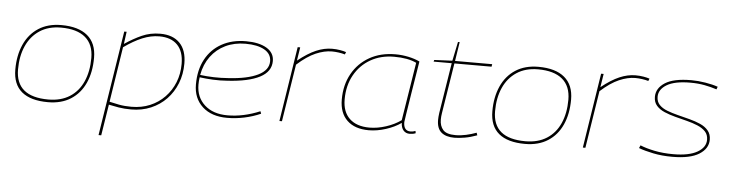

<svg xmlns="http://www.w3.org/2000/svg" viewBox="-50 -905 5141 1354"><g transform="rotate(5 2520.5 -227.5)"><path d="M300 10Q177 10 114 -42.5Q51 -95 51 -200Q51 -300 85.5 -377Q120 -454 186.5 -497Q253 -540 348 -540Q469 -540 533 -486.5Q597 -433 597 -330Q597 -228 562.5 -151.5Q528 -75 461.5 -32.5Q395 10 300 10ZM301 -9Q390 -9 452 -48.5Q514 -88 546 -160Q578 -232 578 -327Q578 -423 519 -472.5Q460 -522 347 -522Q258 -522 196 -481Q134 -440 102 -368Q70 -296 70 -202Q70 -9 301 -9Z M676 210 793 -533H810L798 -446Q859 -487 918 -513.5Q977 -540 1048 -540Q1137 -540 1186 -490Q1235 -440 1235 -345Q1235 -269 1209.5 -204.5Q1184 -140 1138 -92Q1092 -44 1028.5 -17Q965 10 889 10Q840 10 800.5 3.5Q761 -3 730 -10L695 210ZM889 -9Q961 -9 1020.5 -34Q1080 -59 1124 -104.5Q1168 -150 1192 -210Q1216 -270 1216 -341Q1216 -429 1171 -475Q1126 -521 1043 -521Q983 -521 922 -495.5Q861 -470 794 -422L733 -31Q761 -24 800.5 -16.5Q840 -9 889 -9Z M1805 -40Q1751 -16 1690 -3Q1629 10 1568 10Q1457 10 1393 -49Q1329 -108 1329 -206Q1329 -309 1369.5 -384Q1410 -459 1483.5 -499.5Q1557 -540 1655 -540Q1747 -540 1801 -508Q1855 -476 1855 -417Q1855 -342 1776 -301Q1697 -260 1549 -251Q1498 -247 1446 -249.5Q1394 -252 1351 -258Q1347 -233 1347 -206Q1347 -117 1407 -62.5Q1467 -8 1569 -8Q1682 -8 1799 -57ZM1653 -522Q1574 -522 1511.5 -492Q1449 -462 1408 -406.5Q1367 -351 1353 -275Q1398 -269 1449.5 -267.5Q1501 -266 1553 -270Q1687 -278 1761.5 -314.5Q1836 -351 1836 -414Q1836 -466 1787 -494Q1738 -522 1653 -522Z M2039 -530 2024 -435Q2094 -491 2151.5 -515.5Q2209 -540 2264 -540Q2294 -540 2320.5 -535.5Q2347 -531 2364 -525L2357 -508Q2337 -514 2312 -517.5Q2287 -521 2264 -521Q2211 -521 2150.5 -495Q2090 -469 2020 -406L1956 0H1938L2021 -530Z M2861 10Q2833 10 2816.5 -9Q2800 -28 2799 -62Q2754 -30 2691.5 -10Q2629 10 2571 10Q2472 10 2417.5 -42Q2363 -94 2363 -190Q2363 -293 2407 -372Q2451 -451 2529.5 -495.5Q2608 -540 2713 -540Q2759 -540 2804.5 -530.5Q2850 -521 2885 -504Q2864 -376 2848.5 -279Q2833 -182 2824.5 -127Q2816 -72 2816 -69Q2816 -7 2865 -7Q2884 -7 2900 -14L2903 2Q2884 10 2861 10ZM2797 -81 2863 -493Q2803 -522 2705 -522Q2611 -522 2538.5 -480.5Q2466 -439 2424.5 -364.5Q2383 -290 2383 -192Q2383 -104 2433 -56.5Q2483 -9 2574 -9Q2630 -9 2690.5 -28.5Q2751 -48 2797 -81Z M3331 -39 3337 -21Q3291 -4 3249.5 3Q3208 10 3177 10Q3117 10 3084.5 -17.5Q3052 -45 3052 -105Q3052 -114 3053 -128Q3054 -142 3056 -155L3113 -512H2985L2988 -524L3116 -530L3144 -665H3156L3135 -530H3398L3395 -512H3132L3075 -155Q3071 -131 3071 -110Q3071 -64 3095.5 -36.5Q3120 -9 3183 -9Q3220 -9 3258 -17.5Q3296 -26 3331 -39Z M3677 10Q3554 10 3491 -42.5Q3428 -95 3428 -200Q3428 -300 3462.5 -377Q3497 -454 3563.5 -497Q3630 -540 3725 -540Q3846 -540 3910 -486.5Q3974 -433 3974 -330Q3974 -228 3939.5 -151.5Q3905 -75 3838.5 -32.5Q3772 10 3677 10ZM3678 -9Q3767 -9 3829 -48.5Q3891 -88 3923 -160Q3955 -232 3955 -327Q3955 -423 3896 -472.5Q3837 -522 3724 -522Q3635 -522 3573 -481Q3511 -440 3479 -368Q3447 -296 3447 -202Q3447 -9 3678 -9Z M4187 -530 4172 -435Q4242 -491 4299.5 -515.5Q4357 -540 4412 -540Q4442 -540 4468.5 -535.5Q4495 -531 4512 -525L4505 -508Q4485 -514 4460 -517.5Q4435 -521 4412 -521Q4359 -521 4298.5 -495Q4238 -469 4168 -406L4104 0H4086L4169 -530Z M4481 -31 4490 -51Q4530 -34 4591 -21.5Q4652 -9 4725 -9Q4836 -9 4895 -43Q4954 -77 4954 -131Q4954 -167 4932.5 -189.5Q4911 -212 4876 -226.5Q4841 -241 4799.5 -251.5Q4758 -262 4716 -273Q4674 -284 4639 -299Q4604 -314 4582.5 -338.5Q4561 -363 4561 -401Q4561 -462 4621.5 -501Q4682 -540 4808 -540Q4855 -540 4907 -531.5Q4959 -523 4996 -510L4989 -491Q4950 -504 4903.5 -513Q4857 -522 4803 -522Q4691 -522 4635.5 -488.5Q4580 -455 4580 -403Q4580 -368 4601 -346Q4622 -324 4657 -310.5Q4692 -297 4734 -286.5Q4776 -276 4818 -265Q4860 -254 4895 -238.5Q4930 -223 4951.5 -197.5Q4973 -172 4973 -133Q4973 -70 4909.5 -30Q4846 10 4719 10Q4646 10 4585 -2.5Q4524 -15 4481 -31Z"/></g></svg>

Font: Georama Extended Thin
Style: Italic
Weight: 100
Width: 7
Italic angle: -9°
Designer: Jean-Baptiste Levee
Foundry: Production Type
Version: Version 1.000